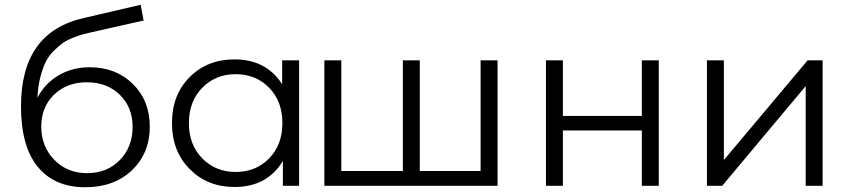

<svg xmlns="http://www.w3.org/2000/svg" viewBox="-20 -779 3571 805"><path d="M356 -497Q466 -497 537 -427Q608 -357 608 -248Q608 -137 533.5 -65.5Q459 6 337 6Q208 6 138 -80Q68 -166 68 -333Q68 -646 334 -704L570 -759L582 -693L360 -643Q338 -638 325.5 -634.5Q313 -631 287 -621Q261 -611 244.5 -599.5Q228 -588 206.5 -567Q185 -546 172 -520Q159 -494 149 -455Q139 -416 137 -369Q168 -429 225.5 -463Q283 -497 356 -497ZM345 -53Q429 -53 482.5 -108Q536 -163 536 -247Q536 -329 482.5 -381.5Q429 -434 344 -434Q260 -434 206.5 -382Q153 -330 153 -248Q153 -165 207.5 -109Q262 -53 345 -53Z M1163 -526H1234V0H1166V-104Q1100 5 963 5Q850 5 775.5 -70Q701 -145 701 -263Q701 -381 775 -455.5Q849 -530 963 -530Q1096 -530 1163 -426ZM968 -58Q1053 -58 1108.5 -115Q1164 -172 1164 -263Q1164 -354 1108.5 -411Q1053 -468 968 -468Q884 -468 828 -411Q772 -354 772 -263Q772 -172 828 -115Q884 -58 968 -58Z M1995 -526H2066V0H1340V-526H1411V-62H1669V-526H1740V-62H1995Z M2269 0V-526H2340V-293H2671V-526H2742V0H2671V-232H2340V0Z M2944 0V-526H3015V-108L3366 -526H3429V0H3358V-418L3008 0Z"/></svg>

Font: mBank
Style: Regular
Weight: 400
Designer: Julieta Ulanovsky
Foundry: Julieta Ulanovsky
Version: Version 7.200;PS 007.200;hotconv 1.0.88;makeotf.lib2.5.64775